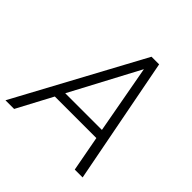

<svg xmlns="http://www.w3.org/2000/svg" viewBox="-224 -865 1018 1018"><g transform="rotate(45 285.5 -355.5)"><path d="M443.8 -199.2H132.3L26.4 0H-38.6L345.7 -710.9H402.8L540 0H481ZM159.2 -250.5H434.1L363.8 -635.7Z"/></g></svg>

Font: RobotoInd Light
Style: Italic
Weight: 300
Italic angle: -12°
Designer: Google
Version: Version 2.001151; 2014